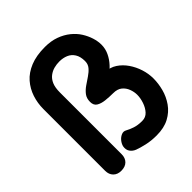

<svg xmlns="http://www.w3.org/2000/svg" viewBox="-199 -842 984 984"><g transform="rotate(-45 293.0 -350.0)"><path d="M114 13Q87 13 71 -3Q55 -19 55 -46V-493Q55 -536 68 -575.5Q81 -615 108 -646Q135 -677 179 -695Q223 -713 285 -713Q329 -713 363.5 -700.5Q398 -688 424 -667Q450 -646 466 -620.5Q482 -595 490.5 -568Q499 -541 499 -516H380Q380 -549 367 -569.5Q354 -590 332.5 -599Q311 -608 285 -608Q265 -608 246 -603Q227 -598 210.5 -585.5Q194 -573 184.5 -551Q175 -529 175 -493V-46Q175 -19 159 -3Q143 13 114 13ZM370 13Q331 13 298 5.5Q265 -2 244 -10Q226 -17 215.5 -32Q205 -47 209 -70Q213 -85 223.5 -98Q234 -111 249 -117.5Q264 -124 278 -116Q294 -107 316.5 -99.5Q339 -92 370 -92Q396 -92 412.5 -110Q429 -128 438 -154.5Q447 -181 447 -205Q447 -226 439 -247.5Q431 -269 413.5 -283.5Q396 -298 365 -298Q337 -298 310.5 -301Q284 -304 267 -314.5Q250 -325 250 -350Q250 -376 263 -393Q276 -410 295.5 -423.5Q315 -437 334.5 -450Q354 -463 367 -478.5Q380 -494 380 -516H499Q499 -487 486.5 -460.5Q474 -434 454 -412.5Q434 -391 412 -377Q390 -363 370 -357Q350 -351 337.5 -355Q325 -359 325 -375Q325 -382 332 -388Q339 -394 358.5 -398.5Q378 -403 415 -403Q448 -403 475.5 -385Q503 -367 523 -338Q543 -309 554 -274.5Q565 -240 565 -205Q565 -169 555 -131Q545 -93 522 -60Q499 -27 461.5 -7Q424 13 370 13Z"/></g></svg>

Font: Winky Sans Medium
Style: Regular
Weight: 500
Designer: Simon Atzbach
Foundry: typofactur
Version: Version 1.205